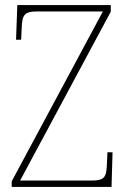

<svg xmlns="http://www.w3.org/2000/svg" viewBox="-20 -734 499 754"><path d="M26 0H418L422 -136H402L400 -93C398 -39 392 -25 340 -25H59L415 -688V-714H48L43 -578H63L65 -620C67 -675 74 -689 126 -689H384L26 -22Z"/></svg>

Font: Noto Serif Armenian SemiCondensed Thin
Style: Regular
Weight: 100
Width: 4
Designer: Monotype Design Team
Foundry: Monotype Imaging Inc.
Version: Version 2.008